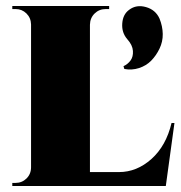

<svg xmlns="http://www.w3.org/2000/svg" viewBox="-20 -620 602 640"><path d="M394.5 -390.1 391.6 -399.4Q405.8 -405.8 415 -418.2Q424.3 -430.7 423.1 -450.2Q421.9 -469.7 404.3 -489.3Q385.3 -511.2 387.5 -541.7Q389.6 -572.3 410.6 -587.4Q434.6 -605.5 466.6 -596.4Q498.5 -587.4 511.7 -558.1Q522 -532.7 522.5 -506.8Q522.9 -481 511.7 -457.8Q500.5 -434.6 483.9 -417.7Q467.3 -400.9 443.4 -393.1Q419.4 -385.3 394.5 -390.1ZM551.8 -210H561.5L532.7 0H21V-10.3H31.7Q53.2 -10.3 68.4 -25.1Q83.5 -40 83.5 -62.5V-538.6Q83 -560.5 68.1 -575.2Q53.2 -589.8 32.2 -589.8H21V-600.1H343.8V-589.8H332.5Q310.5 -589.8 295.4 -575Q280.3 -560.1 279.8 -537.6V-46.4H376.5Q436 -46.4 484.9 -90.1Q533.7 -133.8 551.8 -210Z"/></svg>

Font: Cinzel Black
Style: Regular
Weight: 900
Designer: Natanael Gama
Version: Version 1.001;PS 001.001;hotconv 1.0.56;makeotf.lib2.0.21325